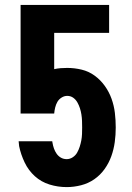

<svg xmlns="http://www.w3.org/2000/svg" viewBox="-20 -755 540 783"><path d="M252 8Q216 8 182 -2.5Q148 -13 122 -36.5Q96 -60 80.5 -92.5Q65 -125 58 -159L56 -179H193L194 -173Q196 -161 200 -149.5Q204 -138 211 -128Q218 -118 228.5 -112Q239 -106 252 -106Q265 -106 276.5 -113.5Q288 -121 294.5 -132.5Q301 -144 305 -156.5Q309 -169 311.5 -182Q314 -195 314.5 -208.5Q315 -222 315 -235Q315 -249 314.5 -262Q314 -275 312 -288Q310 -301 306 -313.5Q302 -326 295.5 -337.5Q289 -349 278.5 -356.5Q268 -364 254 -364Q242 -364 231 -357Q220 -350 214 -339.5Q208 -329 205 -316.5Q202 -304 201 -292H64V-735H425V-621H201V-473Q214 -476 227.5 -477Q241 -478 254 -478Q284 -478 313 -471Q342 -464 366 -446.5Q390 -429 407.5 -404.5Q425 -380 435 -352Q445 -324 448.5 -294.5Q452 -265 452 -235Q452 -205 448 -175.5Q444 -146 434 -118Q424 -90 406.5 -65.5Q389 -41 364.5 -24Q340 -7 310.5 0.5Q281 8 252 8Z"/></svg>

Font: Iosevka Curly Heavy
Style: Regular
Weight: 900
Monospace: yes
Designer: Belleve Invis
Foundry: Belleve Invis
Version: Version 22.1.2; ttfautohint (v1.8.4)